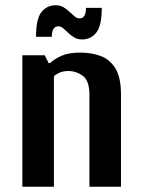

<svg xmlns="http://www.w3.org/2000/svg" viewBox="-20 -710 545 730"><path d="M65 0V-500H150L165 -470H170Q186 -485 213 -497.5Q240 -510 285 -510Q328 -510 363 -497Q398 -484 419 -449.5Q440 -415 440 -350V0H320V-350Q320 -403 295 -421.5Q270 -440 240 -440Q221 -440 207 -434Q193 -428 185 -420V0ZM292 -560Q275 -560 262.5 -567.5Q250 -575 239.5 -585Q229 -595 220 -602.5Q211 -610 202 -610Q177 -610 177 -570H117Q117 -638 137.5 -664Q158 -690 192 -690Q209 -690 221.5 -682.5Q234 -675 244.5 -665Q255 -655 264 -647.5Q273 -640 282 -640Q307 -640 307 -680H367Q367 -613 346.5 -586.5Q326 -560 292 -560Z"/></svg>

Font: Cuprum
Style: Regular
Weight: 400
Designer: Jovanny Lemonad
Foundry: Jovanny Lemonad
Version: Version 3.000